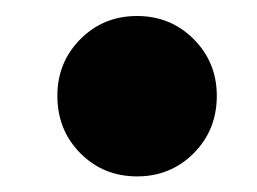

<svg xmlns="http://www.w3.org/2000/svg" viewBox="-20 -209 321 240"><path d="M151.3 11.5Q109.2 11.5 80.4 -17.5Q51.7 -46.5 51.7 -89.2Q51.7 -131 80.4 -160Q109.2 -189 151.3 -189Q193.3 -189 222.2 -160Q251 -131 251 -89.2Q251 -46.5 222.2 -17.5Q193.3 11.5 151.3 11.5Z"/></svg>

Font: Murecho Thin
Style: Regular
Weight: 100
Designer: Neil Summerour
Foundry: Positype
Version: Version 1.010